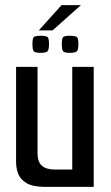

<svg xmlns="http://www.w3.org/2000/svg" viewBox="-20 -732 435 752"><path d="M158 0Q108 0 83.5 -15Q59 -30 51 -52Q43 -74 43 -96V-470H127V-132Q127 -98 144 -83Q161 -68 195 -68H263V-470H347V0ZM253 -525Q230 -525 226 -533Q222 -541 222 -558Q222 -578 226 -585Q230 -592 253 -592Q279 -592 283 -585Q287 -578 287 -558Q287 -541 282.5 -533Q278 -525 253 -525ZM139 -525Q115 -525 111 -533Q107 -541 107 -558Q107 -578 111 -585Q115 -592 139 -592Q164 -592 168 -585Q172 -578 172 -558Q172 -541 167.5 -533Q163 -525 139 -525ZM132 -613 221 -712H297L186 -613Z"/></svg>

Font: Smooch Sans Thin SemiBold
Style: Regular
Weight: 600
Version: Version 1.010